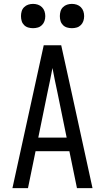

<svg xmlns="http://www.w3.org/2000/svg" viewBox="-20 -968 540 988"><path d="M44 0 205 -735H295L349 -490L456 0H376L337 -190H163L124 0ZM323 -260 276 -490Q269 -522 262.5 -554Q256 -586 250 -618Q244 -586 237.5 -554Q231 -522 224 -490L177 -260ZM350 -823Q337 -823 325 -826.5Q313 -830 304 -839Q295 -848 291.5 -860Q288 -872 288 -885Q288 -898 291.5 -910Q295 -922 304 -931Q313 -940 325 -944Q337 -948 350 -948Q363 -948 375 -944Q387 -940 396 -931Q405 -922 409 -910Q413 -898 413 -885Q413 -872 409 -860Q405 -848 396 -839Q387 -830 375 -826.5Q363 -823 350 -823ZM150 -823Q137 -823 125 -826.5Q113 -830 104 -839Q95 -848 91.5 -860Q88 -872 88 -885Q88 -898 91.5 -910Q95 -922 104 -931Q113 -940 125 -944Q137 -948 150 -948Q163 -948 175 -944Q187 -940 196 -931Q205 -922 209 -910Q213 -898 213 -885Q213 -872 209 -860Q205 -848 196 -839Q187 -830 175 -826.5Q163 -823 150 -823Z"/></svg>

Font: Iosevka Web
Style: Regular
Weight: 400
Monospace: yes
Designer: Belleve Invis
Foundry: Belleve Invis
Version: Version 28.0.3; ttfautohint (v1.8.3)